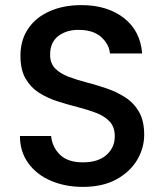

<svg xmlns="http://www.w3.org/2000/svg" viewBox="-20 -724 644 751"><path d="M304 7Q235 7 179 -17Q123 -41 90.5 -86Q58 -131 58 -192H180Q184 -149 214.5 -119Q245 -89 304 -89Q364 -89 396.5 -118Q429 -147 429 -191Q429 -227 409 -248.5Q389 -270 356 -282.5Q323 -295 284 -305Q245 -315 205.5 -327.5Q166 -340 133 -361Q100 -382 80 -416.5Q60 -451 60 -506Q60 -567 90 -611.5Q120 -656 174 -680Q228 -704 299 -704Q399 -704 464 -654Q529 -604 536 -515H410Q407 -550 377 -578Q347 -606 293 -607Q244 -609 210 -584.5Q176 -560 176 -510Q176 -476 196 -456Q216 -436 249 -423.5Q282 -411 321 -401Q360 -391 399 -377.5Q438 -364 471 -342.5Q504 -321 524 -286Q544 -251 544 -197Q544 -145 516.5 -98.5Q489 -52 435.5 -22.5Q382 7 304 7Z"/></svg>

Font: Poppins Medium
Style: Regular
Weight: 500
Designer: Ninad Kale (Devanagari), Jonny Pinhorn (Latin)
Version: Version 5.002